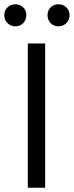

<svg xmlns="http://www.w3.org/2000/svg" viewBox="-47 -877 345 897"><path d="M164 0H83V-674H164ZM263 -842.5Q278 -828 278 -806Q278 -784 263 -769Q248 -754 226 -754Q204 -754 189.5 -769Q175 -784 175 -806Q175 -828 189.5 -842.5Q204 -857 226 -857Q248 -857 263 -842.5ZM61.5 -842.5Q76 -828 76 -806Q76 -784 61.5 -769Q47 -754 25 -754Q3 -754 -12 -769Q-27 -784 -27 -806Q-27 -828 -12 -842.5Q3 -857 25 -857Q47 -857 61.5 -842.5Z"/></svg>

Font: Hind Guntur
Style: Regular
Weight: 400
Version: Version 1.000;PS 1.0;hotconv 1.0.86;makeotf.lib2.5.63406; tt